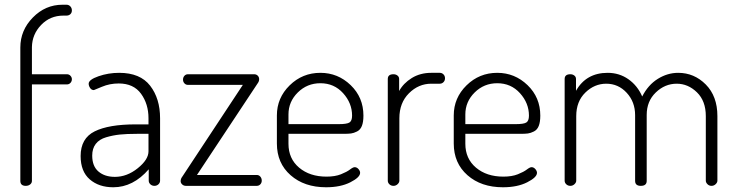

<svg xmlns="http://www.w3.org/2000/svg" viewBox="-20 -786 3116 812"><path d="M66 -21V-585Q66 -658 119 -712Q172 -766 244 -766H261Q271 -766 277.5 -759Q284 -752 284 -742Q284 -732 277.5 -726Q271 -720 261 -720H248Q192 -720 154 -680.5Q116 -641 115 -587V-472H263Q272 -472 278 -465.5Q284 -459 284 -451Q284 -442 278 -435.5Q272 -429 263 -429H115V-21Q115 -12 107.5 -6Q100 0 89 0Q66 0 66 -21Z M321 -126Q321 -201 380.5 -230.5Q440 -260 554 -260H608V-286Q608 -346 576.5 -389.5Q545 -433 482 -433Q444 -433 411 -419Q378 -405 377 -405Q367 -405 361 -414Q355 -423 355 -432Q355 -449 396.5 -463.5Q438 -478 484 -478Q573 -478 615 -423.5Q657 -369 657 -286V-22Q657 -13 650 -6.5Q643 0 633 0Q623 0 616 -6.5Q609 -13 609 -22V-70Q543 6 459 6Q398 6 359.5 -27.5Q321 -61 321 -126ZM370 -128Q370 -83 396.5 -60.5Q423 -38 466 -38Q517 -38 562.5 -74.5Q608 -111 608 -146V-220H559Q516 -220 487 -217Q458 -214 429 -205.5Q400 -197 385 -177.5Q370 -158 370 -128Z M744 -20Q744 -30 751 -39L1007 -427H775Q766 -427 760 -433.5Q754 -440 754 -449Q754 -459 760 -465.5Q766 -472 775 -472H1055Q1064 -472 1070 -466Q1076 -460 1076 -451Q1076 -442 1070 -434L813 -46H1066Q1075 -46 1081 -39Q1087 -32 1087 -22Q1087 -13 1081 -6.5Q1075 0 1066 0H766Q757 0 750.5 -6Q744 -12 744 -20Z M1151 -179V-298Q1151 -372 1205 -425Q1259 -478 1335 -478Q1409 -478 1463 -426Q1517 -374 1517 -297Q1517 -270 1510.5 -253.5Q1504 -237 1490 -230Q1476 -223 1464.5 -221.5Q1453 -220 1432 -220H1200V-178Q1200 -115 1245 -77Q1290 -39 1361 -39Q1397 -39 1422 -49Q1447 -59 1460 -69Q1473 -79 1480 -79Q1489 -79 1496 -71Q1503 -63 1503 -55Q1503 -36 1461.5 -15Q1420 6 1359 6Q1267 6 1209 -45Q1151 -96 1151 -179ZM1200 -261H1413Q1447 -261 1458 -268Q1469 -275 1469 -297Q1469 -350 1431 -392Q1393 -434 1335 -434Q1279 -434 1239.5 -395Q1200 -356 1200 -302Z M1620 -22V-452Q1620 -472 1644 -472Q1654 -472 1661 -466.5Q1668 -461 1668 -452V-401Q1686 -434 1721.5 -456Q1757 -478 1804 -478H1840Q1849 -478 1855.5 -471.5Q1862 -465 1862 -455Q1862 -445 1855.5 -438.5Q1849 -432 1840 -432H1804Q1750 -432 1709.5 -391.5Q1669 -351 1669 -286V-22Q1669 -14 1661.5 -7Q1654 0 1644 0Q1634 0 1627 -6.5Q1620 -13 1620 -22Z M1899 -179V-298Q1899 -372 1953 -425Q2007 -478 2083 -478Q2157 -478 2211 -426Q2265 -374 2265 -297Q2265 -270 2258.5 -253.5Q2252 -237 2238 -230Q2224 -223 2212.5 -221.5Q2201 -220 2180 -220H1948V-178Q1948 -115 1993 -77Q2038 -39 2109 -39Q2145 -39 2170 -49Q2195 -59 2208 -69Q2221 -79 2228 -79Q2237 -79 2244 -71Q2251 -63 2251 -55Q2251 -36 2209.5 -15Q2168 6 2107 6Q2015 6 1957 -45Q1899 -96 1899 -179ZM1948 -261H2161Q2195 -261 2206 -268Q2217 -275 2217 -297Q2217 -350 2179 -392Q2141 -434 2083 -434Q2027 -434 1987.5 -395Q1948 -356 1948 -302Z M2368 -22V-452Q2368 -472 2392 -472Q2402 -472 2409 -466.5Q2416 -461 2416 -452V-402Q2459 -478 2550 -478Q2599 -478 2637.5 -451Q2676 -424 2696 -378Q2721 -427 2762 -452.5Q2803 -478 2848 -478Q2916 -478 2965 -428.5Q3014 -379 3014 -295V-22Q3014 -14 3006.5 -7Q2999 0 2989 0Q2979 0 2972 -7Q2965 -14 2965 -22V-295Q2965 -359 2927.5 -395.5Q2890 -432 2842 -432Q2792 -432 2753.5 -395Q2715 -358 2715 -300V-21Q2715 0 2690 0Q2666 0 2666 -21V-299Q2666 -355 2630.5 -393.5Q2595 -432 2544 -432Q2494 -432 2455.5 -394.5Q2417 -357 2417 -295V-22Q2417 -14 2409.5 -7Q2402 0 2392 0Q2382 0 2375 -6.5Q2368 -13 2368 -22Z"/></svg>

Font: Terminal Dosis
Style: Light
Weight: 300
Designer: EdgarTolentino, PabloImpallari, IginoMarini
Foundry: EdgarTolentino, PabloImpallari, IginoMarini
Version: Version 1.006